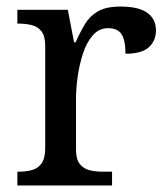

<svg xmlns="http://www.w3.org/2000/svg" viewBox="-20 -566 511 586"><path d="M33 0V-42H36Q59 -42 77.5 -47Q96 -52 107 -67.5Q118 -83 118 -114V-426Q118 -456 106.5 -470.5Q95 -485 76.5 -489.5Q58 -494 36 -494H33V-536H187L206 -437H211Q224 -467 239 -492Q254 -517 279 -531.5Q304 -546 348 -546Q403 -546 429.5 -527Q456 -508 456 -473Q456 -442 434.5 -422Q413 -402 363 -402Q363 -443 351 -461.5Q339 -480 310 -480Q282 -480 263 -458Q244 -436 233 -402Q222 -368 217 -331.5Q212 -295 212 -266V-109Q212 -80 223.5 -65.5Q235 -51 253.5 -46.5Q272 -42 294 -42H322V0Z"/></svg>

Font: Noto Serif Telugu
Style: Regular
Weight: 400
Designer: Jelle Bosma - Monotype Design Team
Foundry: Monotype Imaging Inc.
Version: Version 2.003